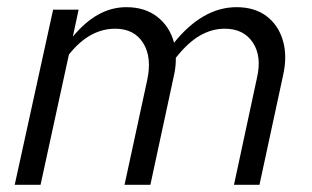

<svg xmlns="http://www.w3.org/2000/svg" viewBox="-20 -515 868 535"><path d="M21 0 128 -488H199L183 -413Q217 -454 254 -474.5Q291 -495 332 -495Q384 -495 418.5 -468Q453 -441 465 -396Q545 -495 639 -495Q689 -495 722 -470.5Q755 -446 768 -403Q781 -360 769 -306L703 0H632L696 -298Q710 -358 684.5 -396.5Q659 -435 606 -435Q570 -435 536.5 -415.5Q503 -396 470 -354Q470 -343 469 -331Q468 -319 465 -306L399 0H327L390 -291Q404 -355 379 -395Q354 -435 301 -435Q229 -435 172 -363L93 0Z"/></svg>

Font: Red Hat Text
Style: Italic
Weight: 300
Italic angle: -12°
Designer: Pentagram, MCKL
Foundry: Pentagram, MCKL
Version: Version 1.023